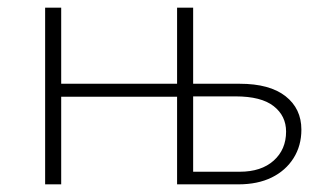

<svg xmlns="http://www.w3.org/2000/svg" viewBox="-20 -482 839 502"><path d="M98 0V-462H140V0ZM112 -229V-263H472V-229ZM443 0V-462H485V-33H607Q663 -33 695.5 -62Q728 -91 728 -138Q728 -179 695.5 -204.5Q663 -230 596 -230H472V-263H607Q685 -263 726.5 -230.5Q768 -198 768 -143Q768 -101 747.5 -68.5Q727 -36 690.5 -18Q654 0 603 0Z"/></svg>

Font: Ysabeau SC ExtraLight
Style: Regular
Weight: 250
Designer: Christian Thalmann (Catharsis Fonts)
Version: Version 2.001;gftools[0.9.30]; featfreeze: smcp